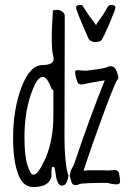

<svg xmlns="http://www.w3.org/2000/svg" viewBox="-20 -744 540 777"><path d="M269 -8 262 -32 264 -43Q266 -55 271.5 -63.5Q277 -72 281 -83Q343 -268 404 -419Q326 -406 312 -402Q297 -402 294 -411Q289 -422 286.5 -434Q284 -446 284 -454Q284 -460 297 -460Q310 -458 331 -458Q335 -458 372 -463.5Q409 -469 414 -472.5Q419 -476 432 -476Q449 -472 456 -444Q459 -433 459 -428Q459 -426 455 -421Q441 -404 361 -179Q339 -117 318 -53L326 -54Q331 -55 369 -55Q407 -55 418 -54Q420 -54 444 -56Q459 -56 462 -41Q466 -22 466 -9Q466 2 452 2Q432 2 416 -4Q315 -4 301 1Q295 5 285 5Q273 5 269 -8ZM115 13Q73 13 54 -38Q33 -92 33 -186Q33 -301 67 -391Q101 -481 153 -481Q197 -481 197 -506Q197 -510 196 -515Q184 -555 194 -699Q194 -704 209 -704Q224 -704 233 -696Q242 -688 242 -681Q242 -669 242 -644L241 -185Q241 -141 244.5 -102.5Q248 -64 254 -43L257 -33L255 -22Q254 -17 250 -8Q245 7 230 7Q211 7 205 -42Q203 -55 201.5 -62Q200 -69 196 -69Q193 -69 191 -67Q189 -65 188.5 -56.5Q188 -48 188 -28Q177 13 115 13ZM447 -713Q447 -709 442 -696Q423 -646 401 -600L394 -587Q389 -574 366 -574Q348 -574 339 -586Q288 -701 288 -713Q288 -724 303 -724Q315 -724 317 -717Q334 -688 369 -642L372 -649Q374 -652 389.5 -673.5Q405 -695 416 -717Q421 -724 432 -724Q447 -724 447 -713ZM115 -37Q125 -37 136.5 -52.5Q148 -68 165 -105Q196 -179 196 -276V-376Q196 -381 190 -382Q188 -385 187 -389Q178 -412 169.5 -422.5Q161 -433 153 -433Q141 -433 129 -415.5Q117 -398 103 -356Q79 -282 79 -189Q79 -112 91 -76Q97 -56 103 -46.5Q109 -37 115 -37Z"/></svg>

Font: Moon Stars Kai HW Light
Style: Regular
Weight: 300
Designer: GuiWonder
Version: Version 1.101